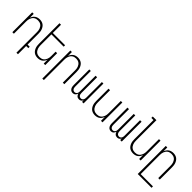

<svg xmlns="http://www.w3.org/2000/svg" viewBox="222 -2038 3557 3557"><g transform="rotate(45 2000.0 -260.0)"><path d="M391 215V-320Q391 -341 388.5 -362Q386 -383 378.5 -402.5Q371 -422 359 -439.5Q347 -457 329.5 -469Q312 -481 291.5 -486Q271 -491 250 -491Q229 -491 208.5 -486Q188 -481 170.5 -469Q153 -457 141 -439.5Q129 -422 121.5 -402.5Q114 -383 111.5 -362Q109 -341 109 -320V0H69V-520H109V-418Q117 -442 131.5 -463.5Q146 -485 166.5 -500Q187 -515 212 -521.5Q237 -528 263 -528Q288 -528 313 -521.5Q338 -515 358.5 -500.5Q379 -486 393.5 -464.5Q408 -443 416.5 -419.5Q425 -396 428 -370.5Q431 -345 431 -320V-37H487V0H431V215Z M737 8Q712 8 687 1.5Q662 -5 641.5 -19.5Q621 -34 606.5 -55.5Q592 -77 583.5 -100.5Q575 -124 572 -149.5Q569 -175 569 -200V-735H609V-520H931V-483H609V-200Q609 -179 611.5 -158Q614 -137 621.5 -117.5Q629 -98 641 -80.5Q653 -63 670.5 -51Q688 -39 708.5 -34Q729 -29 750 -29Q771 -29 791.5 -34Q812 -39 829.5 -51Q847 -63 859 -80.5Q871 -98 878.5 -117.5Q886 -137 888.5 -158Q891 -179 891 -200V-312H931V0H891V-102Q883 -78 868.5 -56.5Q854 -35 833.5 -20Q813 -5 788 1.5Q763 8 737 8Z M1069 215V-520H1109V-418Q1117 -442 1131.5 -463.5Q1146 -485 1166.5 -500Q1187 -515 1212 -521.5Q1237 -528 1263 -528Q1288 -528 1313 -521.5Q1338 -515 1358.5 -500.5Q1379 -486 1393.5 -464.5Q1408 -443 1416.5 -419.5Q1425 -396 1428 -370.5Q1431 -345 1431 -320V0H1391V-320Q1391 -341 1388.5 -362Q1386 -383 1378.5 -402.5Q1371 -422 1359 -439.5Q1347 -457 1329.5 -469Q1312 -481 1291.5 -486Q1271 -491 1250 -491Q1229 -491 1208.5 -486Q1188 -481 1170.5 -469Q1153 -457 1141 -439.5Q1129 -422 1121.5 -402.5Q1114 -383 1111.5 -362Q1109 -341 1109 -320V215Z M1655 8Q1640 8 1626.5 3.5Q1613 -1 1602 -10Q1591 -19 1583.5 -31.5Q1576 -44 1572 -57.5Q1568 -71 1566.5 -85Q1565 -99 1565 -114V-520H1605V-114Q1605 -99 1607.5 -84Q1610 -69 1618 -56Q1626 -43 1639.5 -36Q1653 -29 1667 -29Q1682 -29 1695.5 -36Q1709 -43 1717 -56Q1725 -69 1727.5 -84Q1730 -99 1730 -114V-520H1770V-114Q1770 -99 1772.5 -84Q1775 -69 1783 -56Q1791 -43 1804.5 -36Q1818 -29 1833 -29Q1847 -29 1860.5 -36Q1874 -43 1882 -56Q1890 -69 1892.5 -84Q1895 -99 1895 -114V-520H1935V0H1895V-42Q1890 -31 1882.5 -21Q1875 -11 1865 -4.5Q1855 2 1843.5 5Q1832 8 1820 8Q1805 8 1791 3.5Q1777 -1 1766 -10.5Q1755 -20 1748 -33Q1741 -46 1737 -60Q1733 -46 1726 -33Q1719 -20 1708 -10.5Q1697 -1 1683 3.5Q1669 8 1655 8Z M2237 8Q2212 8 2187 1.5Q2162 -5 2141.5 -19.5Q2121 -34 2106.5 -55.5Q2092 -77 2083.5 -100.5Q2075 -124 2072 -149.5Q2069 -175 2069 -200V-520H2109V-200Q2109 -179 2111.5 -158Q2114 -137 2121.5 -117.5Q2129 -98 2141 -80.5Q2153 -63 2170.5 -51Q2188 -39 2208.5 -34Q2229 -29 2250 -29Q2271 -29 2291.5 -34Q2312 -39 2329.5 -51Q2347 -63 2359 -80.5Q2371 -98 2378.5 -117.5Q2386 -137 2388.5 -158Q2391 -179 2391 -200V-520H2431V0H2391V-102Q2383 -78 2368.5 -56.5Q2354 -35 2333.5 -20Q2313 -5 2288 1.5Q2263 8 2237 8Z M2655 8Q2640 8 2626.5 3.5Q2613 -1 2602 -10Q2591 -19 2583.5 -31.5Q2576 -44 2572 -57.5Q2568 -71 2566.5 -85Q2565 -99 2565 -114V-520H2605V-114Q2605 -99 2607.5 -84Q2610 -69 2618 -56Q2626 -43 2639.5 -36Q2653 -29 2667 -29Q2682 -29 2695.5 -36Q2709 -43 2717 -56Q2725 -69 2727.5 -84Q2730 -99 2730 -114V-520H2770V-114Q2770 -99 2772.5 -84Q2775 -69 2783 -56Q2791 -43 2804.5 -36Q2818 -29 2833 -29Q2847 -29 2860.5 -36Q2874 -43 2882 -56Q2890 -69 2892.5 -84Q2895 -99 2895 -114V-520H2935V0H2895V-42Q2890 -31 2882.5 -21Q2875 -11 2865 -4.5Q2855 2 2843.5 5Q2832 8 2820 8Q2805 8 2791 3.5Q2777 -1 2766 -10.5Q2755 -20 2748 -33Q2741 -46 2737 -60Q2733 -46 2726 -33Q2719 -20 2708 -10.5Q2697 -1 2683 3.5Q2669 8 2655 8Z M3237 8Q3212 8 3187 1.5Q3162 -5 3141.5 -19.5Q3121 -34 3106.5 -55.5Q3092 -77 3083.5 -100.5Q3075 -124 3072 -149.5Q3069 -175 3069 -200V-698H3013V-735H3109V-200Q3109 -179 3111.5 -158Q3114 -137 3121.5 -117.5Q3129 -98 3141 -80.5Q3153 -63 3170.5 -51Q3188 -39 3208.5 -34Q3229 -29 3250 -29Q3271 -29 3291.5 -34Q3312 -39 3329.5 -51Q3347 -63 3359 -80.5Q3371 -98 3378.5 -117.5Q3386 -137 3388.5 -158Q3391 -179 3391 -200V-520H3431V0H3391V-102Q3383 -78 3368.5 -56.5Q3354 -35 3333.5 -20Q3313 -5 3288 1.5Q3263 8 3237 8Z M3569 215V-520H3609V-418Q3617 -442 3631.5 -463.5Q3646 -485 3666.5 -500Q3687 -515 3712 -521.5Q3737 -528 3763 -528Q3788 -528 3813 -521.5Q3838 -515 3858.5 -500.5Q3879 -486 3893.5 -464.5Q3908 -443 3916.5 -419.5Q3925 -396 3928 -370.5Q3931 -345 3931 -320V0H3891V-320Q3891 -341 3888.5 -362Q3886 -383 3878.5 -402.5Q3871 -422 3859 -439.5Q3847 -457 3829.5 -469Q3812 -481 3791.5 -486Q3771 -491 3750 -491Q3729 -491 3708.5 -486Q3688 -481 3670.5 -469Q3653 -457 3641 -439.5Q3629 -422 3621.5 -402.5Q3614 -383 3611.5 -362Q3609 -341 3609 -320V178H3931V215Z"/></g></svg>

Font: Iosevka Extralight
Style: Regular
Weight: 200
Monospace: yes
Designer: Belleve Invis
Foundry: Belleve Invis
Version: Version 32.0.1; ttfautohint (v1.8.4)